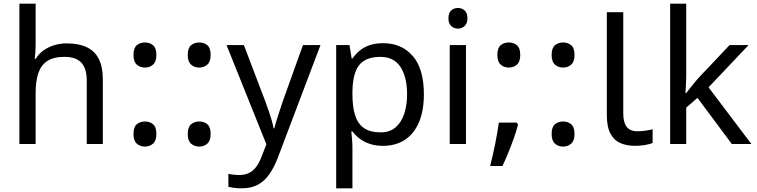

<svg xmlns="http://www.w3.org/2000/svg" viewBox="-20 -780 4099 1040"><path d="M173 -537Q173 -518 171.5 -498Q170 -478 168 -462H174Q191 -490 217 -508Q243 -526 275 -535.5Q307 -545 341 -545Q406 -545 449.5 -524.5Q493 -504 515 -461Q537 -418 537 -349V0H450V-343Q450 -408 421 -440Q392 -472 330 -472Q270 -472 236 -449.5Q202 -427 187.5 -383.5Q173 -340 173 -277V0H85V-760H173Z M765 -414Q739 -414 721 -430Q703 -446 703 -482Q703 -520 721 -535Q739 -550 765 -550Q791 -550 809 -535Q827 -520 827 -482Q827 -446 809 -430Q791 -414 765 -414ZM765 14Q739 14 721 -2Q703 -18 703 -54Q703 -92 721 -107Q739 -122 765 -122Q791 -122 809 -107Q827 -92 827 -54Q827 -18 809 -2Q791 14 765 14Z M1059 -414Q1033 -414 1015 -430Q997 -446 997 -482Q997 -520 1015 -535Q1033 -550 1059 -550Q1085 -550 1103 -535Q1121 -520 1121 -482Q1121 -446 1103 -430Q1085 -414 1059 -414ZM1059 14Q1033 14 1015 -2Q997 -18 997 -54Q997 -92 1015 -107Q1033 -122 1059 -122Q1085 -122 1103 -107Q1121 -92 1121 -54Q1121 -18 1103 -2Q1085 14 1059 14Z M1207 -536H1301L1417 -231Q1427 -204 1435.5 -179Q1444 -154 1451 -130.5Q1458 -107 1462 -85H1466Q1472 -110 1485 -150.5Q1498 -191 1512 -232L1621 -536H1716L1485 74Q1466 124 1440.5 161.5Q1415 199 1378.5 219.5Q1342 240 1290 240Q1266 240 1248 237.5Q1230 235 1217 232V162Q1228 164 1243.5 166Q1259 168 1276 168Q1307 168 1329.5 156.5Q1352 145 1368 123.5Q1384 102 1395 73L1423 2Z M2056 -546Q2155 -546 2215.5 -477Q2276 -408 2276 -269Q2276 -178 2248.5 -115.5Q2221 -53 2171.5 -21.5Q2122 10 2055 10Q2014 10 1982 -1Q1950 -12 1927.5 -29.5Q1905 -47 1889 -68H1883Q1885 -51 1887 -25Q1889 1 1889 20V240H1801V-536H1873L1885 -463H1889Q1905 -486 1927.5 -505Q1950 -524 1981.5 -535Q2013 -546 2056 -546ZM2040 -472Q1986 -472 1953 -451.5Q1920 -431 1905 -390Q1890 -349 1889 -286V-269Q1889 -203 1903 -157Q1917 -111 1950.5 -87Q1984 -63 2042 -63Q2091 -63 2122.5 -90Q2154 -117 2169.5 -163.5Q2185 -210 2185 -270Q2185 -362 2149.5 -417Q2114 -472 2040 -472Z M2504 -536V0H2416V-536ZM2461 -737Q2481 -737 2496.5 -723.5Q2512 -710 2512 -681Q2512 -653 2496.5 -639Q2481 -625 2461 -625Q2439 -625 2424 -639Q2409 -653 2409 -681Q2409 -710 2424 -723.5Q2439 -737 2461 -737Z M2779 -116 2786 -105Q2777 -70 2763.5 -32Q2750 6 2734.5 44Q2719 82 2702 119H2635Q2650 60 2662.5 -2Q2675 -64 2682 -116ZM2736 -414Q2710 -414 2692 -430Q2674 -446 2674 -482Q2674 -520 2692 -535Q2710 -550 2736 -550Q2762 -550 2780 -535Q2798 -520 2798 -482Q2798 -446 2780 -430Q2762 -414 2736 -414Z M3030 -414Q3004 -414 2986 -430Q2968 -446 2968 -482Q2968 -520 2986 -535Q3004 -550 3030 -550Q3056 -550 3074 -535Q3092 -520 3092 -482Q3092 -446 3074 -430Q3056 -414 3030 -414ZM3030 14Q3004 14 2986 -2Q2968 -18 2968 -54Q2968 -92 2986 -107Q3004 -122 3030 -122Q3056 -122 3074 -107Q3092 -92 3092 -54Q3092 -18 3074 -2Q3056 14 3030 14Z M3420 10Q3376 10 3341.5 -4.5Q3307 -19 3287 -55.5Q3267 -92 3267 -157V-714H3356V-165Q3356 -117 3374.5 -93Q3393 -69 3433 -69Q3455 -69 3478.5 -72.5Q3502 -76 3515 -80V-6Q3501 1 3473.5 5.5Q3446 10 3420 10Z M3697 -363Q3697 -347 3695.5 -321Q3694 -295 3693 -276H3697Q3703 -284 3715 -299Q3727 -314 3739.5 -329.5Q3752 -345 3761 -355L3932 -536H4035L3818 -307L4050 0H3944L3758 -250L3697 -197V0H3610V-760H3697Z"/></svg>

Font: hexuoriya05
Style: Book
Weight: 400
Designer: Jelle Bosma - Monotype Design Team
Foundry: Monotype Imaging Inc.
Version: Version 2.003